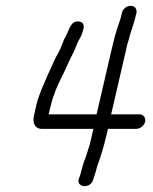

<svg xmlns="http://www.w3.org/2000/svg" viewBox="-20 -598 527 660"><path d="M399 -553 397 -545C396 -540 394 -532 390 -521C378 -488 372 -463 363 -425L312 -205H147L155 -237C163 -271 176 -300 189 -327L200 -349C206 -363 212 -375 218 -388C226 -406 237 -424 244 -445C249 -459 261 -474 264 -489C271 -507 269 -521 253 -524C222 -529 218 -494 206 -473C196 -457 191 -435 182 -419C171 -401 162 -380 153 -360L143 -338C130 -307 114 -275 105 -237L97 -202C91 -177 99 -155 124 -155H301L289 -103C286 -93 283 -83 280 -74L273 -53C268 -42 262 -20 259 -9C258 -5 257 0 255 6L251 16C241 47 290 52 300 21L303 11C306 3 308 -4 310 -11C312 -21 319 -42 322 -49L329 -70C335 -91 341 -111 346 -133L351 -155H448C461 -155 476 -166 479 -180C482 -194 472 -205 459 -205H362L413 -425C416 -440 419 -452 423 -463C429 -489 441 -518 447 -545L449 -553C452 -567 443 -578 429 -578C415 -578 402 -567 399 -553Z"/></svg>

Font: Electronic
Style: BookIt
Weight: 400
Version: Version 1.011